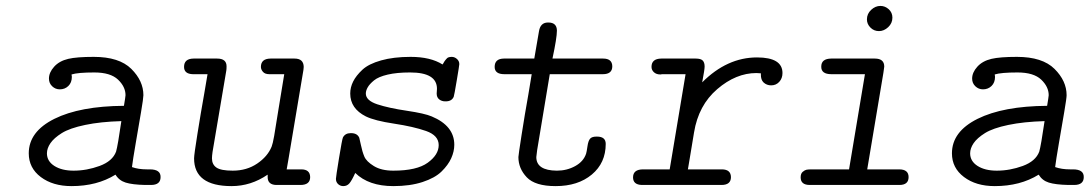

<svg xmlns="http://www.w3.org/2000/svg" viewBox="-20 -631 3717 655"><path d="M78.1 -107.9Q78.1 -182.1 165.5 -225.6Q252.9 -269 402.8 -270Q407.7 -298.8 408.2 -306.2Q408.2 -335 382.6 -359.4Q356.9 -383.8 301.8 -383.8Q245.6 -383.8 224.1 -377Q224.1 -375 224.6 -372.6Q225.1 -370.1 225.1 -369.1Q225.1 -349.1 213.1 -337.6Q201.2 -326.2 184.1 -326.2Q168.9 -326.2 158 -336.7Q147 -347.2 147 -362.8Q147 -383.8 164.6 -403.3Q182.1 -422.9 212.9 -430.2Q241.7 -437 299.8 -437Q386.7 -437 428 -396Q469.2 -355 469.2 -306.2Q469.2 -296.4 461.2 -248.8Q453.1 -201.2 443.1 -143.1Q433.1 -85 430.2 -61Q452.1 -53.2 481 -53.2H491.2Q528.3 -53.2 527.8 -26.9Q527.8 0 495.1 0H475.1Q431.2 -1 408.7 -8.1Q386.2 -15.1 374 -35.2Q311 3.9 224.1 3.9Q160.2 3.9 119.1 -27.1Q78.1 -58.1 78.1 -107.9ZM140.1 -107.9Q140.1 -81.1 165.5 -64.9Q190.9 -48.8 231 -48.8Q275.9 -48.8 319.8 -64.9Q363.8 -81.1 376 -113.8Q381.8 -133.8 394 -217.8Q323.2 -215.8 270.5 -204.8Q217.8 -193.8 190.9 -177Q164.1 -160.2 152.1 -142.6Q140.1 -125 140.1 -107.9Z M607.9 -402.8Q607.9 -430.7 640.1 -431.2H720.7Q752.9 -431.2 752.9 -404.8Q752.9 -395 752 -390.1L705.1 -112.8Q703.1 -98.6 703.1 -90.8Q703.1 -69.8 718.5 -59.3Q733.9 -48.8 773.9 -48.8Q821.8 -48.8 857.4 -73Q893.1 -97.2 906.7 -130.9Q910.6 -140.6 915.3 -167.2Q919.9 -193.8 929.9 -257.3Q939.9 -320.8 949.7 -377.9H898.9Q883.8 -377.9 877 -386Q870.1 -394 870.1 -402.8Q870.1 -430.7 902.8 -431.2H984.9Q1015.6 -431.2 1016.1 -402.8Q1016.1 -400.9 1015.6 -397Q1015.1 -393.1 1015.1 -392.1L963.9 -86.9L958 -53.2H1007.8Q1037.6 -53.2 1038.1 -26.9Q1038.1 0 1004.9 0H921.9Q893.1 -1 893.1 -26.9V-35.2Q835.9 3.9 770 3.9Q642.1 3.9 642.1 -90.8Q642.1 -103 653.6 -174.6Q665 -246.1 676.8 -312L688 -377.9H637.7Q607.9 -378.9 607.9 -402.8Z M1126 -21Q1126 -26.9 1136.5 -91.3Q1147 -155.8 1149.9 -162.1Q1157.7 -176.8 1176.3 -176.8Q1176.8 -176.8 1177.7 -176.8Q1198.7 -176.8 1205.6 -161.1Q1206.5 -159.2 1211.2 -136.5Q1215.8 -113.8 1222.9 -96.9Q1230 -80.1 1255.4 -64.5Q1280.8 -48.8 1321.8 -48.8Q1401.9 -48.8 1439.2 -75.9Q1476.6 -103 1476.6 -136Q1476.6 -168.9 1433.6 -184.1Q1390.6 -199.2 1324.2 -209.2Q1257.8 -219.2 1228 -233.9Q1174.8 -260.7 1174.8 -312Q1174.8 -333 1184.8 -353Q1194.8 -373 1216.3 -393.1Q1237.8 -413.1 1280.3 -425Q1322.8 -437 1380.9 -437Q1448.7 -437 1489.7 -411.1Q1490.7 -412.1 1492.7 -415.5Q1494.6 -418.9 1495.1 -419.9Q1495.6 -420.9 1497.8 -423.8Q1500 -426.8 1501.5 -428.5Q1502.9 -430.2 1504.9 -432.1Q1506.8 -434.1 1509.3 -435.1Q1511.7 -436 1514.6 -436.5Q1517.6 -437 1521 -437Q1530.8 -437 1538.8 -429.9Q1546.9 -422.9 1546.9 -412.1Q1546.9 -408.2 1538.3 -357.2Q1529.8 -306.2 1527.8 -300.8Q1521 -285.2 1500.5 -285.2Q1500 -285.2 1499 -285.2Q1486.8 -285.2 1478.3 -292Q1469.7 -298.8 1469.7 -312Q1469.7 -314 1470.2 -319.6Q1470.7 -325.2 1470.7 -328.1Q1470.7 -383.8 1379.4 -383.8Q1378.4 -383.8 1377.9 -383.8Q1334 -383.8 1302.5 -376.5Q1271 -369.1 1255.9 -356.7Q1240.7 -344.2 1234.4 -333Q1228 -321.8 1228 -312Q1228 -288.1 1267.3 -275.1Q1306.6 -262.2 1367.7 -253.2Q1428.7 -244.1 1452.6 -233.9Q1529.8 -201.7 1529.8 -137.2Q1529.8 -114.3 1519.3 -91.1Q1508.8 -67.9 1486.3 -45.9Q1463.9 -23.9 1421.4 -10Q1378.9 3.9 1321.8 3.9Q1237.8 3.9 1191.9 -41Q1179.7 -14.2 1171.6 -5.1Q1163.6 3.9 1150.9 3.9Q1141.1 3.9 1133.5 -2.9Q1126 -9.8 1126 -21Z M1667.5 -402.8Q1667.5 -430.7 1698.7 -431.2H1802.7Q1802.7 -431.2 1818.8 -524.9Q1823.7 -553.7 1848.6 -554.2H1850.6Q1879.4 -554.2 1879.9 -526.9Q1879.9 -502 1864.7 -431.2H2037.6Q2068.4 -431.2 2068.8 -404.8Q2068.8 -377.9 2036.6 -377.9H1855.5L1812.5 -119.1Q1812.5 -119.1 1809.6 -95.2Q1809.6 -49.3 1879.9 -48.8Q1914.1 -48.8 1942.4 -64.5Q1970.7 -80.1 1979.5 -106.9Q1981.4 -112.8 1984.1 -131.8Q1986.8 -150.9 1993.2 -158Q1999.5 -165 2014.6 -165H2016.6Q2046.4 -165 2046.4 -140.1Q2046.4 -75.2 1999 -35.6Q1951.7 3.9 1875.5 3.9Q1805.7 3.9 1777.1 -26.1Q1748.5 -56.2 1748.5 -95.2Q1748.5 -101.1 1759.5 -171.6Q1770.5 -242.2 1782.7 -310.1L1793.9 -377.9H1700.7Q1667.5 -377.9 1667.5 -402.8Z M2139.6 -25.9Q2139.6 -52.7 2172.9 -53.2H2264.6L2318.8 -377.9H2237.8Q2235.8 -377 2232.4 -377Q2219.2 -377 2210.9 -384.5Q2202.6 -392.1 2202.6 -402.8Q2202.6 -430.7 2235.8 -431.2H2353.5Q2370.6 -431.2 2377.2 -424.6Q2383.8 -418 2383.8 -403.8Q2383.8 -394 2375.5 -350.1Q2460.4 -435.1 2562.5 -435.1Q2649.4 -435.1 2649.4 -381.8Q2649.4 -363.8 2638.4 -351.8Q2627.4 -339.8 2610.8 -339.8Q2595.7 -339.8 2585 -349.6Q2575.2 -358.9 2575.7 -377.4Q2575.7 -378.9 2575.7 -380.9Q2573.7 -380.9 2568.6 -381.3Q2563.5 -381.8 2560.5 -381.8Q2490.7 -381.8 2426.8 -326.9Q2362.8 -272 2347.7 -179.2Q2340.8 -135.3 2335.7 -106.7Q2330.6 -78.1 2329.1 -67.1Q2327.6 -56.2 2326.7 -53.2H2442.4Q2473.1 -53.2 2473.6 -26.9Q2473.6 0 2441.4 0H2169.4Q2139.6 -1 2139.6 -25.9Z M2711.4 -25.9Q2711.4 -39.1 2718.5 -44.9Q2725.6 -50.8 2731.4 -52Q2737.3 -53.2 2749.5 -53.2H2876.5L2930.7 -377.9H2816.4Q2781.2 -377.9 2781.7 -403.8Q2781.7 -430.7 2815.4 -431.2H2964.4Q2996.6 -431.2 2996.6 -403.8L2993.7 -382.8L2938.5 -53.2H3047.4Q3079.6 -53.2 3079.6 -26.9Q3079.6 0 3048.3 0H2742.7Q2711.4 0 2711.4 -25.9ZM2937.5 -564.9Q2937.5 -584 2951.9 -597.4Q2966.3 -610.8 2983.4 -610.8Q2999.5 -610.8 3012 -599.4Q3024.4 -587.9 3024.4 -570.8Q3024.4 -551.8 3010 -538.3Q2995.6 -524.9 2978.5 -524.9Q2961.4 -524.9 2949.5 -536.9Q2937.5 -548.8 2937.5 -564.9Z M3227.5 -107.9Q3227.5 -182.1 3314.9 -225.6Q3402.3 -269 3552.2 -270Q3557.1 -298.8 3557.6 -306.2Q3557.6 -335 3532 -359.4Q3506.3 -383.8 3451.2 -383.8Q3395 -383.8 3373.5 -377Q3373.5 -375 3374 -372.6Q3374.5 -370.1 3374.5 -369.1Q3374.5 -349.1 3362.5 -337.6Q3350.6 -326.2 3333.5 -326.2Q3318.4 -326.2 3307.4 -336.7Q3296.4 -347.2 3296.4 -362.8Q3296.4 -383.8 3314 -403.3Q3331.5 -422.9 3362.3 -430.2Q3391.1 -437 3449.2 -437Q3536.1 -437 3577.4 -396Q3618.7 -355 3618.7 -306.2Q3618.7 -296.4 3610.6 -248.8Q3602.5 -201.2 3592.5 -143.1Q3582.5 -85 3579.6 -61Q3601.6 -53.2 3630.4 -53.2H3640.6Q3677.7 -53.2 3677.2 -26.9Q3677.2 0 3644.5 0H3624.5Q3580.6 -1 3558.1 -8.1Q3535.6 -15.1 3523.4 -35.2Q3460.4 3.9 3373.5 3.9Q3309.6 3.9 3268.6 -27.1Q3227.5 -58.1 3227.5 -107.9ZM3289.6 -107.9Q3289.6 -81.1 3314.9 -64.9Q3340.3 -48.8 3380.4 -48.8Q3425.3 -48.8 3469.2 -64.9Q3513.2 -81.1 3525.4 -113.8Q3531.2 -133.8 3543.5 -217.8Q3472.7 -215.8 3419.9 -204.8Q3367.2 -193.8 3340.3 -177Q3313.5 -160.2 3301.5 -142.6Q3289.6 -125 3289.6 -107.9Z"/></svg>

Font: CMU Typewriter Text
Style: LightOblique
Weight: 200
Italic angle: -9.46001°
Version: Version 0.7.0